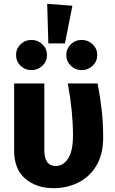

<svg xmlns="http://www.w3.org/2000/svg" viewBox="-20 -968 602 1005"><path d="M520 -248Q520 -158 483 -98.5Q446 -39 387 -11Q328 17 261 17Q171 17 112.5 -32.5Q54 -82 54 -180V-531H212V-183Q212 -99 272 -99Q310 -99 336 -137.5Q362 -176 362 -261Q362 -383 335 -531H491Q505 -458 512.5 -391Q520 -324 520 -248ZM359 -938 320 -741H233L227 -948ZM226 -680Q226 -647 202 -624Q178 -601 145 -601Q111 -601 87.5 -624Q64 -647 64 -680Q64 -713 87.5 -736Q111 -759 145 -759Q178 -759 202 -736Q226 -713 226 -680ZM489 -680Q489 -647 465 -624Q441 -601 408 -601Q374 -601 350.5 -624Q327 -647 327 -680Q327 -713 350.5 -736Q374 -759 408 -759Q441 -759 465 -736Q489 -713 489 -680Z"/></svg>

Font: FiraGOUPP
Style: Bold
Weight: 700
Designer: bBox Type
Foundry: bBox Type GmbH
Version: Version 1.001